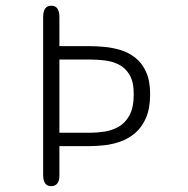

<svg xmlns="http://www.w3.org/2000/svg" viewBox="-20 -644 659 674"><path d="M293 -482Q317 -482 345.5 -479.5Q374 -477 402.5 -468.5Q431 -460 454.5 -441.8Q478 -423.5 492.5 -392.2Q507 -361 507 -313.5Q507 -263.5 492.5 -230.2Q478 -197 454.5 -177Q431 -157 402.5 -147Q374 -137 345.5 -134Q317 -131 293 -131H188.5V-27Q188.5 -9 181 0.2Q173.5 9.5 160 9.5Q131.5 9.5 131.5 -29.5V-584.5Q131.5 -624 160 -624Q188.5 -624 188.5 -584.5V-482ZM297.5 -178Q320.5 -178 346.8 -182Q373 -186 396.2 -199Q419.5 -212 434.5 -239.2Q449.5 -266.5 449.5 -313.5Q449.5 -357 434.5 -381.8Q419.5 -406.5 396.2 -417.8Q373 -429 346.8 -432Q320.5 -435 297.5 -435H188.5V-178Z"/></svg>

Font: Sono Monospace Light
Style: Regular
Weight: 300
Version: Version 2.112